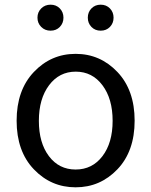

<svg xmlns="http://www.w3.org/2000/svg" viewBox="-20 -787 646 820"><path d="M481.5 -64Q408 13 303 13Q198 13 124.5 -64Q51 -141 51 -271.5Q51 -402 124.5 -479.5Q198 -557 303 -557Q408 -557 481.5 -479.5Q555 -402 555 -271.5Q555 -141 481.5 -64ZM189 -120Q232 -63 303 -63Q374 -63 417.5 -120Q461 -177 461 -271Q461 -365 417.5 -423Q374 -481 303.5 -481Q233 -481 189.5 -423Q146 -365 146 -271Q146 -177 189 -120ZM235.5 -672Q220 -656 196 -656Q172 -656 156 -672Q140 -688 140 -711.5Q140 -735 156 -751Q172 -767 196 -767Q220 -767 235.5 -751Q251 -735 251 -711.5Q251 -688 235.5 -672ZM449.5 -672Q434 -656 410 -656Q386 -656 370.5 -672Q355 -688 355 -711.5Q355 -735 370.5 -751Q386 -767 410 -767Q434 -767 449.5 -751Q465 -735 465 -711.5Q465 -688 449.5 -672Z"/></svg>

Font: Swei Gothic CJK TC Regular
Style: Regular
Weight: 400
Version: Version 2.129